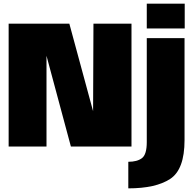

<svg xmlns="http://www.w3.org/2000/svg" viewBox="-20 -805 1079 1055"><path d="M27.5 0V-675H361L491.5 -194L493.5 -675H702.5V0H369.5L235.5 -498.5V0ZM685 230V84Q733.5 84 760 64Q786.5 44 786.5 -24V-595.5H994V-35Q994 126.5 915 178.2Q836 230 685 230ZM786.5 -785H995V-648.5H786.5Z"/></svg>

Font: Anybody Black
Style: Regular
Weight: 900
Designer: Tyler Finck
Foundry: Etcetera Type Company
Version: Version 1.010; ttfautohint (v1.8.3) -l 8 -r 50 -G 200 -x 14 